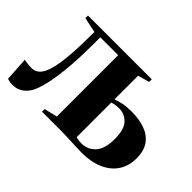

<svg xmlns="http://www.w3.org/2000/svg" viewBox="-97 -726 960 960"><g transform="rotate(45 382.5 -246.0)"><path d="M48 10Q37 10 27.8 8.2Q18.5 6.5 11 4L3 -123Q13 -120.5 27.5 -118.8Q42 -117 57 -117Q83 -117 101 -136.5Q119 -156 130 -198Q141 -240 146 -306.5Q151 -373 151 -467L70 -484V-502.5H521V-484L460 -467V-300Q479 -307 503.8 -312.2Q528.5 -317.5 564 -317.5Q617 -317.5 658.2 -303Q699.5 -288.5 723.2 -256Q747 -223.5 747 -169Q747 -114.5 720.5 -75.5Q694 -36.5 646 -15.8Q598 5 533.5 5Q522 5 502 4.2Q482 3.5 458.8 2.5Q435.5 1.5 414.5 0.8Q393.5 0 379 0H247.5V-18.5L317 -35.5V-469H190.5V-419.5Q190.5 -343 186.2 -282.5Q182 -222 175 -177Q168 -132 159.5 -101.8Q151 -71.5 143 -54.5Q129 -25 104.8 -7.5Q80.5 10 48 10ZM499.5 -27Q542.5 -27 572 -59Q601.5 -91 601.5 -161Q601.5 -227.5 574.8 -256Q548 -284.5 509.5 -284.5Q497 -284.5 482.8 -282.5Q468.5 -280.5 460 -277V-32.5Q466.5 -30 477.5 -28.5Q488.5 -27 499.5 -27Z"/></g></svg>

Font: Merriweather 144pt
Style: Bold
Weight: 700
Version: Version 2.100